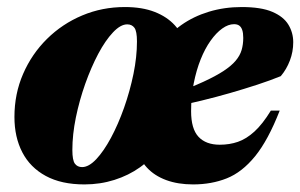

<svg xmlns="http://www.w3.org/2000/svg" viewBox="-20 -496 832 532"><path d="M326 -476.5Q374 -476.5 408.5 -463Q443 -449.5 464.5 -425.8Q486 -402 495.5 -370H427.5Q448.5 -402.5 482.2 -426.5Q516 -450.5 558.8 -463.5Q601.5 -476.5 649.5 -476.5Q703.5 -476.5 734.5 -463.2Q765.5 -450 779 -427.8Q792.5 -405.5 792.5 -379Q792.5 -352.5 783.2 -328.2Q774 -304 758 -285Q728.5 -273 692.5 -261.2Q656.5 -249.5 617.5 -238.2Q578.5 -227 538.2 -217.2Q498 -207.5 460 -199L462 -236Q510 -254 543.8 -269.5Q577.5 -285 599.2 -299.2Q621 -313.5 633 -327.8Q645 -342 649.5 -357.5Q654 -373 654 -391Q654 -404.5 651.2 -412.8Q648.5 -421 643 -425Q637.5 -429 628.5 -429Q612.5 -429 595.8 -417Q579 -405 563.5 -383.2Q548 -361.5 536 -331.5Q524 -301.5 516.8 -265.2Q509.5 -229 509.5 -188Q509.5 -139 530 -117Q550.5 -95 589 -95Q616 -95 639.2 -103Q662.5 -111 685 -131.5Q707.5 -152 730.5 -189.5H755Q723 -107.5 686.8 -63Q650.5 -18.5 608.2 -1.8Q566 15 515 15Q473 15 440.5 3Q408 -9 387.2 -31.5Q366.5 -54 357.5 -85.5H419Q399.5 -55 368 -32.5Q336.5 -10 297 2.5Q257.5 15 214 15Q150 15 106.8 -8.5Q63.5 -32 41.8 -74Q20 -116 20 -172Q20 -236 44 -291.2Q68 -346.5 110.2 -388.2Q152.5 -430 207.8 -453.2Q263 -476.5 326 -476.5ZM207.5 -33Q226 -33 246.8 -55Q267.5 -77 287.5 -114.2Q307.5 -151.5 323.8 -197.5Q340 -243.5 349.8 -291Q359.5 -338.5 359.5 -381Q359.5 -409.5 352.5 -419Q345.5 -428.5 332.5 -428.5Q314 -428.5 293 -406.2Q272 -384 252.2 -346.8Q232.5 -309.5 216.2 -263.8Q200 -218 190.2 -170.5Q180.5 -123 180.5 -80.5Q180.5 -52 187.5 -42.5Q194.5 -33 207.5 -33Z"/></svg>

Font: Newsreader 36pt ExtraBold
Style: Italic
Weight: 800
Italic angle: -17°
Designer: Hugues Gentile
Foundry: Production Type
Version: Version 1.003